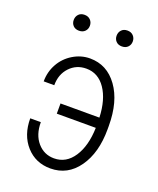

<svg xmlns="http://www.w3.org/2000/svg" viewBox="-137 -805 742 899"><g transform="rotate(20 234.5 -355.5)"><path d="M222.2 -487.3Q172.9 -487.3 139.9 -452.4Q106.9 -417.5 106.9 -362.8H54.2Q54.2 -410.2 76.4 -450.2Q98.6 -490.2 138.4 -514.2Q178.2 -538.1 222.2 -538.1Q307.1 -538.1 359.6 -465.3Q412.1 -392.6 412.1 -270.5V-253.9Q412.1 -136.7 360.1 -63.5Q308.1 9.8 222.2 9.8Q148.4 9.8 101.3 -42.7Q54.2 -95.2 54.2 -178.7H106.9Q106.9 -116.2 139.6 -78.4Q172.4 -40.5 222.2 -40.5Q282.7 -40.5 319.1 -95.9Q355.5 -151.4 357.9 -241.7H163.6V-292.5H357.4Q354 -380.9 317.9 -434.1Q281.7 -487.3 222.2 -487.3ZM87.9 -681.2Q87.9 -698.2 98.6 -709.7Q109.4 -721.2 127.9 -721.2Q146.5 -721.2 157.5 -709.7Q168.5 -698.2 168.5 -681.2Q168.5 -664.6 157.5 -653.3Q146.5 -642.1 127.9 -642.1Q109.4 -642.1 98.6 -653.3Q87.9 -664.6 87.9 -681.2ZM301.8 -680.7Q301.8 -697.8 312.5 -709.2Q323.2 -720.7 341.8 -720.7Q360.4 -720.7 371.3 -709.2Q382.3 -697.8 382.3 -680.7Q382.3 -664.1 371.3 -652.8Q360.4 -641.6 341.8 -641.6Q323.2 -641.6 312.5 -652.8Q301.8 -664.1 301.8 -680.7Z"/></g></svg>

Font: Roboto Condensed Light
Style: Regular
Weight: 300
Designer: Google
Version: Version 2.134; 2016